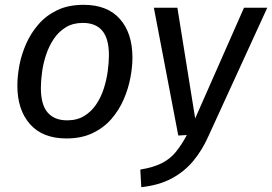

<svg xmlns="http://www.w3.org/2000/svg" viewBox="-20 -559 1123 792"><path d="M253.9 12.1Q155.8 12.1 103.7 -46.9Q51.6 -106 51.6 -206Q51.6 -245.1 60.1 -290.2Q68.7 -335.2 88.2 -379.2Q107.7 -423.2 139.7 -459.7Q171.8 -496.2 217.3 -517.7Q262.9 -539.1 325 -539.1Q423.1 -539.1 474.7 -480.6Q526.3 -422.1 526.3 -321Q526.3 -282.9 517.8 -237.9Q509.3 -192.9 490.2 -148.9Q471.2 -104.9 439.7 -68.4Q408.1 -31.9 362.1 -9.9Q316 12.1 253.9 12.1ZM257.1 -62.6Q297.9 -62.6 327.3 -80.6Q356.7 -98.5 376.6 -128Q396.5 -157.4 407.9 -192.9Q419.4 -228.3 424.3 -264.7Q429.3 -301.1 429.3 -331Q429.3 -399.8 402 -432.1Q374.6 -464.5 321.9 -464.5Q281 -464.5 251.6 -446.5Q222.2 -428.5 202.3 -399.1Q182.4 -369.6 170.5 -334.2Q158.6 -298.8 153.6 -262.4Q148.6 -226 148.6 -196Q148.6 -127.3 176.5 -94.9Q204.3 -62.6 257.1 -62.6ZM986.5 -527.1H1082.5L838.7 5Q813.6 61.1 777 105.2Q740.3 149.2 688.1 177.2Q636 205.2 562.8 213.1L558.8 140.5Q612.8 131.6 647.3 114.1Q681.8 96.7 705.3 67.8Q728.8 38.9 750.8 -2L715.4 0L614.7 -527.1H711.7L785.1 -70.5Z"/></svg>

Font: Fira Sans Variable
Style: Italic
Weight: 397
Italic angle: -8°
Designer: Carrois Corporate & Edenspiekermann AG
Foundry: Carrois Corporate GbR & Edenspiekermann AG
Version: Version 4.202